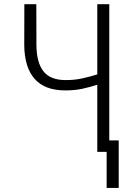

<svg xmlns="http://www.w3.org/2000/svg" viewBox="-20 -731 640 924"><path d="M505.9 -710.9V0H448.2V-323.2Q412.1 -311.5 375.7 -303.7Q339.4 -295.9 294.4 -295.9Q195.8 -295.9 146.7 -351.3Q97.7 -406.7 96.7 -514.2L97.2 -710.9H154.8L155.3 -514.2Q155.8 -430.2 189 -387.9Q222.2 -345.7 294.9 -345.7Q336.4 -345.2 373.8 -353.3Q411.1 -361.3 448.2 -373V-710.9ZM551.3 173.3H493.2V-55.2H551.3Z"/></svg>

Font: Roboto Mono Light
Style: Regular
Weight: 300
Designer: Google
Version: Version 2.000985; 2015; ttfautohint (v1.3)